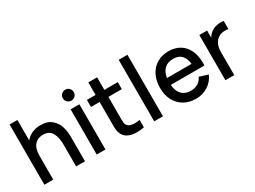

<svg xmlns="http://www.w3.org/2000/svg" viewBox="-46 -1358 2643 1987"><g transform="rotate(-30 1275.0 -364.5)"><path d="M555 -300V0H449V-265.5Q449 -345 419.5 -400.2Q390 -455.5 312.5 -455.5Q251 -455.5 213.2 -413.5Q175.5 -371.5 175.5 -281V0H69.5V-720H163V-475.5Q193.5 -513.5 238.5 -534Q283.5 -554.5 341.5 -554.5Q426.5 -554.5 474.2 -511.8Q522 -469 538.5 -412Q555 -355 555 -300Z M799.5 0H695V-540H799.5ZM682 -679Q682 -706.5 700.8 -725.2Q719.5 -744 747.5 -744Q775.5 -744 794 -725.2Q812.5 -706.5 812.5 -679Q812.5 -651.5 794 -632.8Q775.5 -614 747.5 -614Q719.5 -614 700.8 -633Q682 -652 682 -679Z M1098 -456V-217.5V-189Q1098 -163.5 1100 -147.8Q1102 -132 1109 -120.5Q1121 -100.5 1142.8 -91.8Q1164.5 -83 1196 -83Q1223 -83 1258.5 -88.5V0Q1212 9 1173 9Q1117 9 1075.2 -9Q1033.5 -27 1013 -65.5Q1000.5 -89 996.8 -113.8Q993 -138.5 993 -174V-212.5V-456H889.5V-540H993V-690H1098V-540H1258.5V-456Z M1486.5 0H1382V-735H1486.5Z M1718.5 -240.5Q1725 -165 1764 -124.2Q1803 -83.5 1871 -83.5Q1919.5 -83.5 1955.5 -105.5Q1991.5 -127.5 2011.5 -169.5L2114 -137Q2083 -65.5 2019 -25.2Q1955 15 1876 15Q1796 15 1735 -20.2Q1674 -55.5 1640.2 -119.2Q1606.5 -183 1606.5 -265.5Q1606.5 -353 1639.5 -418.5Q1672.5 -484 1732.5 -519.5Q1792.5 -555 1871 -555Q1948.5 -555 2005 -520.5Q2061.5 -486 2091.8 -421.8Q2122 -357.5 2122 -270Q2122 -260.5 2121 -240.5ZM1721 -322H2014Q2005.5 -393.5 1971.2 -428Q1937 -462.5 1875 -462.5Q1808.5 -462.5 1769.8 -426.8Q1731 -391 1721 -322Z M2488 -543.5Q2504.5 -543.5 2524.5 -540V-442Q2507.5 -447 2485 -447Q2464 -447 2443.8 -441.8Q2423.5 -436.5 2406.5 -425.5Q2338.5 -382 2338.5 -272.5V0H2233V-540H2326V-454Q2346 -489.5 2376 -509.5Q2398.5 -526.5 2428 -535Q2457.5 -543.5 2488 -543.5Z"/></g></svg>

Font: Hauora SemiBold
Style: Regular
Weight: 600
Designer: Wayne Shih
Foundry: WCYS
Version: Version 1.001